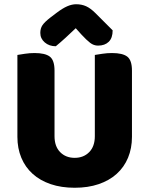

<svg xmlns="http://www.w3.org/2000/svg" viewBox="-20 -867 704 905"><path d="M62 -222V-608Q74 -610 97 -613.5Q120 -617 143 -617Q193 -617 215 -600Q237 -583 237 -534V-225Q237 -177 263.5 -150Q290 -123 332 -123Q374 -123 400.5 -150Q427 -177 427 -225V-608Q439 -610 462 -613.5Q485 -617 508 -617Q558 -617 580 -600Q602 -583 602 -534V-222Q602 -168 583.5 -123.5Q565 -79 530 -47.5Q495 -16 445 1Q395 18 332 18Q269 18 219 1Q169 -16 134 -47.5Q99 -79 80.5 -123.5Q62 -168 62 -222ZM337 -734Q313 -711 289 -689Q265 -667 243 -649Q212 -649 191 -667Q170 -685 170 -712Q170 -733 180 -748Q190 -763 217 -784L246 -806Q275 -828 297 -837.5Q319 -847 339 -847Q365 -847 386 -837.5Q407 -828 430 -805L511 -724Q511 -688 492.5 -670Q474 -652 442 -652Q422 -652 405 -665Q388 -678 364 -704Z"/></svg>

Font: Baloo 2 Latin ExtraBold
Style: Regular
Weight: 400
Designer: Sarang Kulkarni and Ek Type
Foundry: Ek Type
Version: Version 1.001